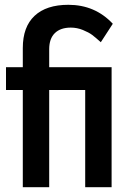

<svg xmlns="http://www.w3.org/2000/svg" viewBox="-20 -780 530 800"><path d="M5 -405V-500H75V-580Q75 -668 124 -714Q173 -760 265 -760Q376 -760 450 -681L400 -604Q378 -624 364 -634.5Q350 -645 325.5 -655Q301 -665 275 -665Q232 -665 208.5 -642Q185 -619 185 -575V-500H445V0H335V-405H185V0H75V-405Z"/></svg>

Font: Gully ECD Medium
Style: Regular
Weight: 500
Width: 2
Designer: jaikishan Patel
Foundry: MagicType
Version: Version 1.000;Glyphs 3.2 (3242)